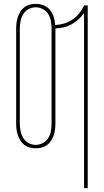

<svg xmlns="http://www.w3.org/2000/svg" viewBox="-20 -763 540 998"><path d="M417 215V-696Q404 -677 387.5 -662Q371 -647 352 -636.5Q333 -626 311.5 -621Q290 -616 268 -615V-120Q268 -105 266 -89.5Q264 -74 259 -59.5Q254 -45 245.5 -31.5Q237 -18 224.5 -9Q212 0 196.5 4Q181 8 166 8Q150 8 135 4Q120 0 107.5 -9Q95 -18 86.5 -31.5Q78 -45 73 -59.5Q68 -74 66 -89.5Q64 -105 64 -120V-615Q64 -630 66 -645.5Q68 -661 73 -675.5Q78 -690 86.5 -703.5Q95 -717 107.5 -726Q120 -735 135 -739Q150 -743 166 -743Q187 -743 207 -735Q227 -727 240 -711Q253 -695 259.5 -674.5Q266 -654 267 -633Q291 -634 314 -641Q337 -648 357 -661.5Q377 -675 392 -694Q407 -713 417 -735H436V215ZM166 -10Q185 -10 203 -19.5Q221 -29 231 -45.5Q241 -62 244.5 -81.5Q248 -101 248 -120V-615Q248 -634 244.5 -653.5Q241 -673 231 -689.5Q221 -706 203 -715.5Q185 -725 166 -725Q146 -725 128.5 -715.5Q111 -706 101 -689.5Q91 -673 87 -653.5Q83 -634 83 -615V-120Q83 -101 87 -81.5Q91 -62 101 -45.5Q111 -29 128.5 -19.5Q146 -10 166 -10Z"/></svg>

Font: Iosevka Curly Thin
Style: Regular
Weight: 100
Monospace: yes
Designer: Belleve Invis
Foundry: Belleve Invis
Version: Version 22.1.2; ttfautohint (v1.8.4)